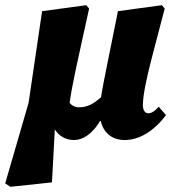

<svg xmlns="http://www.w3.org/2000/svg" viewBox="-46 -523 659 739"><path d="M434 16C487 16 544 -15 593 -80L565 -112C550 -96 538 -87 525 -87C511 -87 504 -100 504 -119C504 -162 522 -241 557 -372L588 -490L577 -503L408 -480L369 -287C355 -218 347 -177 343 -149C314 -122 287 -110 260 -110C243 -110 231 -116 222 -127C230 -189 248 -267 297 -490L286 -503L116 -480L64 -127L-26 183L-6 196L154 179L165 -25C180 -1 205 16 239 16C270 16 310 -5 341 -61C351 -12 385 16 434 16Z"/></svg>

Font: Source Serif Pro Black
Style: Italic
Weight: 900
Italic angle: -12°
Designer: Frank Grießhammer
Foundry: Adobe Systems Incorporated
Version: Version 3.001;hotconv 1.0.111;makeotfexe 2.5.65597